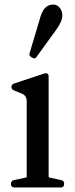

<svg xmlns="http://www.w3.org/2000/svg" viewBox="-20 -821 329 841"><path d="M120 -569 117 -571Q105 -578 110 -589L158 -750Q174 -801 213 -801Q230 -801 241.5 -787Q253 -773 253 -753Q253 -727 225 -689L141 -573Q134 -560 120 -569ZM43 0Q28 0 28 -15V-16Q28 -30 41 -32L92 -43Q97 -43 97 -49V-377Q97 -404 73 -412L41 -425Q30 -430 30 -440Q30 -450 41 -455L171 -498Q193 -506 193 -485V-49Q193 -43 198 -43L248 -32Q261 -30 261 -16V-15Q261 0 246 0Z"/></svg>

Font: Caslon OS
Style: Regular
Weight: 400
Designer: Alfredo Marco Pradil
Foundry: Hanken Design Co.
Version: Version 1.000;PS 001.000;hotconv 1.0.88;makeotf.lib2.5.64775